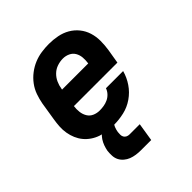

<svg xmlns="http://www.w3.org/2000/svg" viewBox="-198 -662 996 996"><g transform="rotate(-45 300.0 -164.0)"><path d="M261 8Q237 8 213 5Q189 2 167 -5.5Q145 -13 126 -26Q107 -39 93 -56Q79 -73 70 -94Q61 -115 57 -138.5Q53 -162 54.5 -186Q56 -210 60 -234L76 -334Q81 -361 90.5 -388Q100 -415 117.5 -438.5Q135 -462 158.5 -480Q182 -498 208.5 -509Q235 -520 263 -524Q291 -528 318 -528Q349 -528 380 -522Q411 -516 437 -501Q463 -486 482 -462.5Q501 -439 510 -410Q519 -381 519 -349.5Q519 -318 514 -286L501 -208H182Q179 -187 181.5 -166.5Q184 -146 194 -129.5Q204 -113 222 -105Q240 -97 261 -97Q276 -97 291.5 -99.5Q307 -102 322 -109Q337 -116 348.5 -128.5Q360 -141 365 -156H491Q481 -119 459 -86.5Q437 -54 404.5 -31.5Q372 -9 334.5 -0.5Q297 8 261 8ZM391 -312Q394 -333 392.5 -353Q391 -373 381.5 -389.5Q372 -406 354 -414.5Q336 -423 316 -423Q295 -423 274 -416Q253 -409 237 -393.5Q221 -378 212 -358Q203 -338 200 -317L199 -312ZM266 200Q248 200 230.5 197.5Q213 195 197.5 189Q182 183 169 172Q156 161 148.5 146.5Q141 132 140 114.5Q139 97 141 79Q144 63 149.5 47.5Q155 32 164.5 17.5Q174 3 187.5 -8Q201 -19 216.5 -26Q232 -33 248 -36Q264 -39 280 -39L274 0Q267 0 262.5 7Q258 14 255.5 20.5Q253 27 251 34Q249 41 248 48Q247 57 247 67Q247 77 251.5 84.5Q256 92 264 96Q272 100 282 100H357L341 200Z"/></g></svg>

Font: Iosevka Etoile XBdObl
Style: Regular
Weight: 800
Italic angle: -9°
Designer: Belleve Invis
Foundry: Belleve Invis
Version: Version 15.5.2; ttfautohint (v1.8.4)